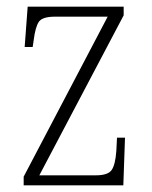

<svg xmlns="http://www.w3.org/2000/svg" viewBox="-20 -556 456 576"><path d="M51 0V-26L303 -506H145Q107 -506 96.5 -490.5Q86 -475 81 -435L78 -415H54L63 -536H351V-510L98 -30H267Q304 -30 315 -46Q326 -62 329 -103L331 -143H355L350 0Z"/></svg>

Font: Noto Serif Lao Condensed ExtraLight
Style: Regular
Weight: 200
Width: 3
Designer: Monotype Design Team
Foundry: Monotype Imaging Inc.
Version: Version 2.003; ttfautohint (v1.8.4.7-5d5b)